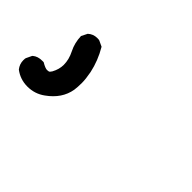

<svg xmlns="http://www.w3.org/2000/svg" viewBox="-47 -143 593 593"><g transform="rotate(45 250.0 153.5)"><path d="M12.7 234.4Q12.7 226.6 13.7 224.6L22.5 206.1L24.4 204.1Q36.1 194.3 54.7 194.3Q56.6 194.3 61.5 194.3Q78.1 204.1 85.9 204.1Q93.8 204.1 96.2 201.2Q98.6 198.2 100.6 195.3Q111.3 175.8 111.3 156.2Q111.3 132.8 99.1 108.9Q86.9 85 85.9 55.7L95.7 36.1Q108.4 24.4 126 24.4Q133.8 24.4 135.7 25.4L154.3 34.2Q176.8 72.3 185.5 113.3Q190.4 138.7 190.4 156.2Q190.4 173.8 188.5 187.5Q180.7 233.4 136.7 264.6Q111.3 283.2 79.1 283.2Q47.9 283.2 23.4 264.6Q12.7 251 12.7 234.4Z"/></g></svg>

Font: JasonHandwriting2
Style: SemiBold
Weight: 600
Version: Version 1.04.7